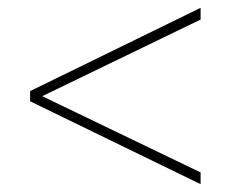

<svg xmlns="http://www.w3.org/2000/svg" viewBox="-20 -566 591 491"><path d="M57 -333 493 -546V-516L88 -320L493 -125V-95L57 -307Z"/></svg>

Font: Noto Sans Oriya Thin
Style: Regular
Weight: 100
Designer: Amélie Bonet and Sol Matas
Foundry: Google LLC
Version: Version 2.006; ttfautohint (v1.8.4.7-5d5b)